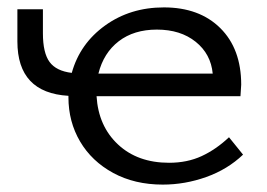

<svg xmlns="http://www.w3.org/2000/svg" viewBox="-20 -494 721 519"><path d="M637 -76Q595 -36 537.5 -15.5Q480 5 420 5Q344 5 286 -26.5Q228 -58 196.5 -111.5Q165 -165 165 -231V-235Q27 -243 27 -382V-469H96V-404Q96 -351 114 -326.5Q132 -302 174 -297Q196 -376 264 -425Q332 -474 423 -474Q519 -474 575.5 -418Q632 -362 632 -265Q632 -259 630 -234H241Q246 -153 299 -103.5Q352 -54 437 -54Q486 -54 525 -72Q564 -90 599 -123ZM246 -295H555Q550 -348 509 -381Q468 -414 404 -414Q342 -414 301 -382.5Q260 -351 246 -295Z"/></svg>

Font: Ysabeau SC Medium
Style: Regular
Weight: 500
Designer: Christian Thalmann (Catharsis Fonts)
Version: Version 0.003